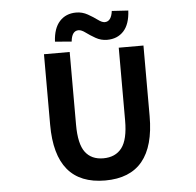

<svg xmlns="http://www.w3.org/2000/svg" viewBox="-62 -1026 1125 1104"><g transform="rotate(-5 500.0 -474.5)"><path d="M501 13.7Q212.9 13.7 212.9 -333V-740.2H361.3V-320.3Q361.3 -209 397 -161.6Q432.6 -114.3 501 -114.3Q571.3 -114.3 607.9 -162.1Q644.5 -210 644.5 -320.3V-740.2H787.1V-333Q787.1 13.7 501 13.7ZM582 -791Q546.9 -791 516.1 -808.6Q485.4 -826.2 462.4 -843.3Q439.5 -860.4 422.9 -860.4Q383.8 -860.4 377.9 -798.8L282.2 -806.6Q286.1 -883.8 322.3 -923.3Q358.4 -962.9 418 -962.9Q453.1 -962.9 484.4 -945.3Q515.6 -927.7 538.6 -910.6Q561.5 -893.6 577.1 -893.6Q615.2 -893.6 623 -954.1L717.8 -948.2Q713.9 -869.1 677.7 -830.1Q641.6 -791 582 -791Z"/></g></svg>

Font: GenEi Gothic M Regular
Style: Bold
Weight: 700
Designer: o_tamon (Modified); [Source Han Sans]
Ryoko NISHIZUKA  (kana & ideographs); Paul D. Hunt (Latin, Greek & Cyrillic); Wenl
Version: Version 1.1a;Original Version 1.004